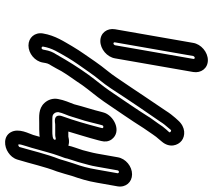

<svg xmlns="http://www.w3.org/2000/svg" viewBox="-60 -712 813 732"><g transform="rotate(90 346.0 -346.5)"><path d="M630 -389C630 -391 633 -394 636 -394C639 -394 641 -391 641 -389L627 -310C621 -275 615 -253 604 -222C596 -199 593 -185 587 -167C567 -116 555 -62 541 -15C541 -14 540 -13 538 -12C523 -2 535 -30 544 -61C555 -98 564 -137 576 -169C580 -180 584 -189 585 -197C589 -212 597 -232 602 -252C607 -272 612 -285 616 -310ZM580 -389 566 -310C562 -288 558 -277 553 -256C549 -242 539 -218 535 -198C534 -193 532 -187 529 -179C515 -141 506 -104 495 -67C491 -53 467 -12 485 19C501 47 539 44 562 28C574 20 584 9 589 -7C605 -59 616 -111 634 -157C642 -181 645 -194 651 -214C662 -246 671 -274 677 -310L691 -389C696 -420 675 -444 645 -444C615 -444 585 -420 580 -389ZM458 -330C460 -337 470 -335 469 -330L466 -318C454 -272 440 -223 424 -179C423 -177 411 -146 447 -150C451 -151 456 -151 460 -151H496C504 -151 512 -156 513 -151C516 -140 490 -140 482 -140H458C426 -140 421 -139 414 -146C409 -151 408 -157 408 -163C411 -180 421 -197 426 -216L434 -242C444 -271 448 -293 455 -319ZM409 -334 406 -323C399 -294 392 -275 385 -249L378 -223C372 -207 362 -185 358 -162C354 -142 361 -123 373 -110C395 -86 426 -90 449 -90H473C490 -90 501 -91 512 -94C564 -106 579 -169 548 -194C533 -207 513 -204 501 -201H482C492 -235 505 -276 515 -314L518 -326C522 -341 520 -355 512 -366C482 -407 419 -374 409 -334ZM163 -99C160 -99 158 -102 158 -104C164 -140 180 -163 200 -198C217 -227 234 -249 256 -281C276 -311 296 -330 318 -364C337 -393 369 -442 389 -471L444 -551C452 -564 459 -572 466 -580L476 -592C479 -595 488 -589 484 -585L474 -574C467 -566 459 -556 453 -546L428 -511L427 -509C399 -464 358 -405 327 -359C307 -330 289 -310 265 -277C239 -241 212 -198 189 -157C179 -142 174 -129 171 -112C170 -107 170 -99 163 -99ZM219 -104C222 -121 222 -123 231 -137C238 -148 243 -159 252 -175C268 -202 284 -222 305 -254C325 -282 345 -304 368 -337C399 -383 439 -440 469 -488L493 -523C500 -533 505 -540 510 -545L520 -557C546 -587 535 -619 517 -633C499 -647 466 -649 440 -620L430 -609C422 -600 411 -586 403 -573L349 -493C329 -463 297 -415 277 -386C258 -357 239 -338 215 -303C195 -273 177 -250 157 -216C140 -186 116 -152 108 -104C103 -73 124 -49 154 -49C184 -49 214 -73 219 -104ZM194 -677C195 -680 198 -683 201 -683C204 -683 206 -680 205 -677L153 -379C152 -376 149 -373 146 -373C143 -373 141 -376 142 -379ZM144 -677 92 -379C87 -349 106 -323 137 -323C168 -323 198 -349 203 -379L255 -677C260 -707 241 -733 210 -733C179 -733 149 -707 144 -677Z"/></g></svg>

Font: Blanket
Style: OutlineObl
Weight: 400
Foundry: Cannot Into Space Fonts
Version: Version 0.9